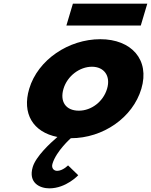

<svg xmlns="http://www.w3.org/2000/svg" viewBox="-20 -743 828 1053"><path d="M379.8 -723 344.1 -603H752.1L787.8 -723ZM328.2 -256C349.4 -327 417.3 -377 484.3 -377C550.3 -377 588.4 -327 567.2 -256C546.4 -186 481.5 -136 412.5 -136C340.5 -136 307.4 -186 328.2 -256ZM140.2 -256C99.9 -120.7 160.4 -18.3 294.9 8.2C255.1 42.2 176.9 114.7 159.5 173C133.6 260 198.6 290 250.6 290C342.6 290 409.1 218 409.1 218L353.2 164C353.2 164 324.2 194 293.2 194C276.2 194 260.4 180 267.8 155C288.7 85 368.5 15 368.5 15C545.5 15 708.2 -98 755.2 -256C802.9 -416 700.2 -528 530.2 -528C357.2 -528 187.9 -416 140.2 -256Z"/></svg>

Font: Hussar
Style: BdOblThree
Weight: 700
Foundry: Cannot Into Space Fonts
Version: Version 2.00